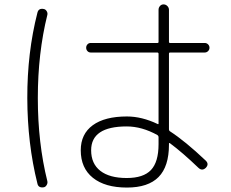

<svg xmlns="http://www.w3.org/2000/svg" viewBox="-20 -802 1040 865"><path d="M550.8 -232.4Q390.6 -232.4 390.6 -125Q390.6 -64.5 432.1 -32.2Q473.6 0 550.8 0Q626 0 660.2 -36.1Q694.3 -72.3 694.3 -152.3V-184.6Q694.3 -189.5 689.5 -193.4Q619.1 -232.4 550.8 -232.4ZM551.8 43Q453.1 43 398.4 -1Q343.8 -44.9 343.8 -125Q343.8 -198.2 397.9 -237.8Q452.1 -277.3 551.8 -277.3Q619.1 -277.3 690.4 -243.2Q694.3 -241.2 694.3 -246.1V-559.6Q694.3 -564.5 689.5 -565.4H388.7Q379.9 -565.4 374 -571.8Q368.2 -578.1 368.2 -586.9Q368.2 -595.7 374 -602.1Q379.9 -608.4 388.7 -608.4H689.5Q694.3 -608.4 694.3 -613.3V-757.8Q694.3 -767.6 700.7 -774.9Q707 -782.2 716.8 -782.2Q726.6 -782.2 733.9 -774.9Q741.2 -767.6 741.2 -757.8V-613.3Q741.2 -608.4 746.1 -608.4H902.3Q911.1 -608.4 917.5 -602.1Q923.8 -595.7 923.8 -586.9Q923.8 -578.1 917.5 -571.8Q911.1 -565.4 902.3 -565.4H746.1Q741.2 -565.4 741.2 -559.6V-218.8Q741.2 -213.9 745.1 -210.9Q814.5 -166 907.2 -78.1Q922.9 -62.5 907.2 -45.9Q890.6 -30.3 874 -45.9Q801.8 -115.2 745.1 -157.2Q741.2 -159.2 741.2 -155.3V-150.4Q741.2 -51.8 694.3 -4.4Q647.5 43 551.8 43ZM175.8 42Q152.3 44.9 148.4 24.4Q103.5 -155.3 103 -359.9Q102.5 -564.5 148.4 -744.1Q153.3 -765.6 175.8 -761.7Q184.6 -760.7 189.9 -752.4Q195.3 -744.1 193.4 -735.4Q150.4 -562.5 150.4 -360.4Q150.4 -158.2 193.4 14.6Q195.3 23.4 189.9 32.2Q184.6 41 175.8 42Z"/></svg>

Font: Rounded-L Mgen+ 1m light
Style: Regular
Weight: 200
Designer: [Source Han Sans]
Ryoko NISHIZUKA  (kana & ideographs); Paul D. Hunt (Latin, Greek & Cyrillic); Wenlong ZHANG  (bopomofo
Version: Version 1.059.20150602